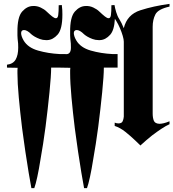

<svg xmlns="http://www.w3.org/2000/svg" viewBox="-20 -743 895 991"><path d="M619 -598Q636 -668 704.5 -690Q773 -712 855 -723V-709Q796 -696 782 -668.5Q768 -641 768 -605V-157Q768 -135 774 -120Q780 -105 803 -104Q812 -104 825 -107Q838 -110 855 -117V-102Q837 -94 813.5 -78.5Q790 -63 765 -44Q750 -32 736 -20Q722 -8 709 4L705 8Q699 2 692.5 -4Q686 -10 679 -17Q654 -41 627 -62.5Q600 -84 572 -93V-110Q577 -108 582 -107Q587 -106 591 -106Q608 -106 613 -117Q618 -128 619 -141V-528Q619 -539 613.5 -558Q608 -577 599 -598Q591 -617 580 -635Q577 -641 573 -646Q570 -588 549 -564Q525 -537 496 -536H489Q473 -536 458 -541.5Q443 -547 431 -554Q425 -557 421 -560.5Q417 -564 414 -566Q403 -577 393.5 -582.5Q384 -588 376 -588Q369 -588 365 -584Q361 -580 361 -572Q361 -565 364 -555.5Q367 -546 374 -534Q396 -497 448.5 -482Q501 -467 560 -464H587V-394H516Q516 -353 507.5 -267.5Q499 -182 487 -88Q481 -44 474.5 -1Q468 42 461 80Q453 131 444.5 170Q436 209 429 228H414Q408 198 400 148.5Q392 99 383 40Q379 10 374.5 -20.5Q370 -51 366 -82Q356 -163 349 -239.5Q342 -316 342 -365V-380Q342 -387 343 -393L288 -394H244Q244 -353 235.5 -267.5Q227 -182 215 -88Q209 -44 202.5 -1Q196 42 189 80Q181 131 172.5 170Q164 209 157 228H142Q136 198 128 148.5Q120 99 111 40Q107 10 102.5 -20.5Q98 -51 94 -82Q84 -163 77 -239.5Q70 -316 70 -365V-380Q70 -387 71 -393L16 -394V-409Q48 -413 61 -436Q74 -459 74 -497Q74 -507 73.5 -518.5Q73 -530 71 -542Q70 -551 70 -560V-576Q69 -655 94.5 -683.5Q120 -712 151 -712Q171 -713 190 -704Q209 -695 220 -684Q238 -667 249.5 -658Q261 -649 268 -649Q278 -648 280.5 -665Q283 -682 283 -716L299 -717Q301 -703 301.5 -691Q302 -679 302 -668Q302 -592 277.5 -564.5Q253 -537 224 -536H217Q201 -536 186 -541.5Q171 -547 159 -554Q153 -557 149 -560.5Q145 -564 142 -566Q131 -577 121.5 -582.5Q112 -588 104 -588Q97 -588 93 -584Q89 -580 89 -572Q89 -565 92 -555.5Q95 -546 102 -534Q124 -497 176.5 -482Q229 -467 288 -464H315Q346 -459 346 -497Q346 -507 345.5 -518.5Q345 -530 343 -542Q342 -551 342 -560V-576Q341 -655 366.5 -683.5Q392 -712 423 -712Q443 -713 462 -704Q481 -695 492 -684Q510 -667 521.5 -658Q533 -649 540 -649Q550 -648 552.5 -665Q555 -682 555 -716L571 -717Q573 -703 579.5 -681Q586 -659 596 -644Q608 -625 619 -597Z"/></svg>

Font: Fette UNZ Fraktur
Style: Regular
Weight: 900
Foundry: UNZ1 Extensions by Catfonts.de
Version: Version 0.000 2012 initial release